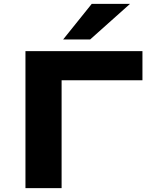

<svg xmlns="http://www.w3.org/2000/svg" viewBox="-20 -968 779 988"><path d="M111 0V-705H713V-555H297V0ZM305 -765 452 -948H649L444 -765Z"/></svg>

Font: Nunito Sans 7pt Expanded ExtraBold
Style: Regular
Weight: 800
Width: 7
Designer: Vernon Adams
Foundry: Vernon Adams
Version: Version 3.101;gftools[0.9.27]